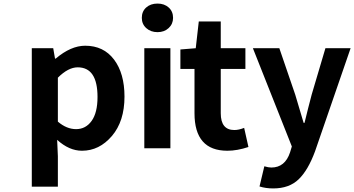

<svg xmlns="http://www.w3.org/2000/svg" viewBox="-20 -830 1983 1075"><path d="M158 215V-560H278L288 -502H292Q377 -574 457 -574Q560 -574 618.5 -496.5Q677 -419 677 -289Q677 -151 606.5 -68.5Q536 14 439 14Q367 14 300 -47L304 45V215ZM406 -107Q460 -107 493 -153Q526 -199 526 -287Q526 -453 415 -453Q362 -453 304 -395V-149Q353 -107 406 -107Z M788 0V-560H934V0ZM774 -730Q774 -766 798.5 -788Q823 -810 862 -810Q900 -810 924.5 -788Q949 -766 949 -730Q949 -696 924.5 -673Q900 -650 862 -650Q824 -650 799 -672.5Q774 -695 774 -730Z M1253 14Q1069 14 1069 -196V-444H990V-553L1076 -560L1093 -710H1216V-560H1354V-444H1216V-196Q1216 -102 1292 -102Q1317 -102 1347 -114L1371 -7Q1308 14 1253 14Z M1510 225Q1468 225 1433 214L1460 101Q1483 108 1499 108Q1576 108 1604 23L1614 -10L1396 -560H1544L1633 -300Q1634 -296 1680 -142H1685Q1691 -168 1704.5 -221Q1718 -274 1725 -300L1802 -560H1943L1744 17Q1705 123 1652 174Q1599 225 1510 225Z"/></svg>

Font: NotoSansHansBold
Style: Bold
Weight: 700
Designer: Ryoko NISHIZUKA  (kana & ideographs); Paul D. Hunt (Latin, Greek & Cyrillic); Wenlong ZHANG  (bopomofo); Sandoll Communi
Foundry: Adobe Systems Incorporated
Version: Version 1.00;December 8, 2021;FontCreator 13.0.0.2675 64-bit